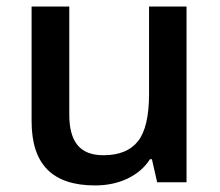

<svg xmlns="http://www.w3.org/2000/svg" viewBox="-20 -560 675 590"><path d="M462.9 0 446.8 -70.8H440.9Q417 -33.2 372.8 -11.7Q328.6 9.8 272 9.8Q173.8 9.8 125.5 -39.1Q77.1 -87.9 77.1 -187V-540H192.9V-207Q192.9 -145 218.3 -114Q243.7 -83 297.9 -83Q370.1 -83 404.1 -126.2Q438 -169.4 438 -271V-540H553.2V0Z"/></svg>

Font: Sahel SemiBold FD
Style: SemiBold-FD
Weight: 600
Foundry: Saber Rastikerdar (saber.rastikerdar@gmail.com)
Version: Version 3.3.0